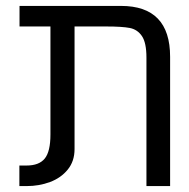

<svg xmlns="http://www.w3.org/2000/svg" viewBox="-20 -629 640 649"><path d="M339 -539.5H232V-125Q232 -84 209 -55.8Q186 -27.5 149.2 -13.8Q112.5 0 70 0H45.5V-69.5H70Q112 -69.5 131.2 -93Q150.5 -116.5 150.5 -174.5V-539.5H46V-609H389Q555 -609 555 -437V0H475V-434Q475 -484.5 459.8 -507Q444.5 -529.5 418.5 -534.5Q392.5 -539.5 339 -539.5Z"/></svg>

Font: JuliaMono Light
Style: Regular
Weight: 300
Monospace: yes
Designer: cormullion
Foundry: corm
Version: Version 0.054; ttfautohint (v1.8.4)